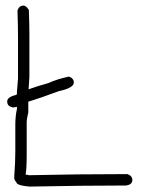

<svg xmlns="http://www.w3.org/2000/svg" viewBox="-20 -692 540 692"><path d="M41 -352.1V-361.3Q41 -364.3 44.9 -408.2V-558.6Q44.9 -593.8 43 -654.3Q49.3 -671.9 64.5 -671.9Q74.2 -671.9 84 -656.2Q85.9 -604.5 85.9 -574.2V-414.1Q84 -385.7 83 -370.1Q110.8 -380.4 154.3 -392.6Q186.5 -407.2 228.5 -416Q246.1 -409.7 246.1 -394.5Q246.1 -375 191.4 -363.3Q123.5 -337.9 82 -325.7V-287.1Q76.2 -261.7 76.2 -253.9V-134.8Q76.2 -83 72.3 -62.5Q81.1 -62.5 84 -60.5Q258.3 -64.5 439.5 -64.5Q457 -58.1 457 -43Q457 -27.3 435.5 -23.4Q280.8 -23.4 85.9 -19.5Q39.1 -23.9 39.1 -35.2Q31.2 -42.5 31.2 -52.7Q35.2 -108.4 35.2 -144.5V-242.2Q35.2 -273.4 41 -298.8V-307.1Q34.2 -305.2 27.3 -304.7Q5.9 -308.1 5.9 -326.2Q5.9 -342.3 37.1 -349.6Q38.6 -351.1 41 -352.1Z"/></svg>

Font: CEF Fonts CJK Mono
Style: Regular
Weight: 400
Designer: PartyBoss (派对大魔王)
Version: Release 2.25